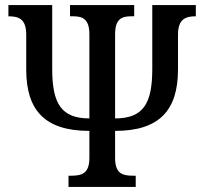

<svg xmlns="http://www.w3.org/2000/svg" viewBox="-20 -734 806 754"><path d="M249 0H513V-44H502C460 -44 432 -53 432 -114V-220C604 -220 679 -299 679 -461V-598C679 -661 711 -670 749 -670V-714H578V-463C578 -329 544 -269 432 -269V-599C432 -660 458 -670 495 -670H507V-714H255V-670H267C304 -670 331 -660 331 -599V-269C221 -269 185 -327 185 -463V-714H13V-670C52 -670 83 -661 83 -598V-461C83 -301 156 -220 331 -220V-114C331 -53 302 -44 260 -44H249Z"/></svg>

Font: Noto Serif Condensed Medium
Style: Regular
Weight: 500
Width: 3
Designer: Monotype Design Team
Foundry: Monotype Imaging Inc.
Version: Version 2.015